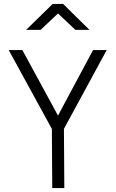

<svg xmlns="http://www.w3.org/2000/svg" viewBox="-20 -950 588 970"><path d="M305 0H244L242 -299L24 -697H93L273 -366L450 -697H519L303 -299ZM246 -930H299L432 -799H361L273 -882L185 -799H112Z"/></svg>

Font: Panefresco 250wt
Style: Regular
Weight: 300
Version: Version 1.000